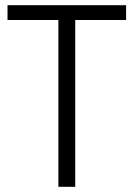

<svg xmlns="http://www.w3.org/2000/svg" viewBox="-20 -720 515 740"><path d="M466 -700V-643H238L270 -678V0H205V-678L236 -643H9V-700Z"/></svg>

Font: Pathway Extreme 8pt Thin 12pt ExtraLight
Style: Regular
Weight: 250
Version: Version 1.001;gftools[0.9.26]